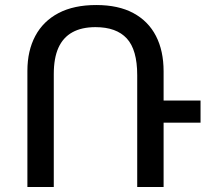

<svg xmlns="http://www.w3.org/2000/svg" viewBox="-20 -744 849 764"><path d="M89 0V-462Q89 -542 120.5 -601Q152 -660 213 -692Q274 -724 363 -724Q451 -724 510.5 -692Q570 -660 600.5 -601Q631 -542 631 -460V0H526V-445Q526 -546 484.5 -591Q443 -636 360 -636Q305 -636 268 -615.5Q231 -595 212.5 -554Q194 -513 194 -449V0ZM616 -344H778V-256H616Z"/></svg>

Font: Noto Sans Armenian Medium
Style: Regular
Weight: 500
Designer: Monotype Design Team
Foundry: Monotype Imaging Inc.
Version: Version 2.007